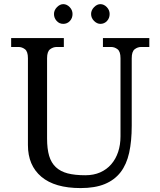

<svg xmlns="http://www.w3.org/2000/svg" viewBox="-20 -915 790 950"><path d="M295.9 -726.6V-682.6H260.7Q243.2 -682.6 228 -671.4Q212.9 -660.2 212.9 -627V-229.5Q212.9 -178.7 223.1 -144Q233.4 -109.4 256.3 -87.9Q279.3 -66.4 314.9 -57.1Q350.6 -47.9 402.3 -47.9Q443.4 -47.9 475.6 -62Q507.8 -76.2 530.3 -102.1Q552.7 -127.9 564.5 -163.1Q576.2 -198.2 576.2 -240.2V-627Q576.2 -660.2 561.5 -671.4Q546.9 -682.6 529.3 -682.6H489.3V-726.6H718.8V-682.6H678.7Q661.1 -682.6 646.5 -671.4Q631.8 -660.2 631.8 -627V-293Q631.8 -216.8 619.1 -159.2Q606.4 -101.6 576.7 -63Q546.9 -24.4 498.5 -4.4Q450.2 15.6 378.9 15.6Q251 15.6 184.6 -40.5Q118.2 -96.7 118.2 -197.3V-627Q118.2 -660.2 103.5 -671.4Q88.9 -682.6 71.3 -682.6H35.2V-726.6ZM476.6 -796.9Q460 -796.9 445.3 -811.5Q430.7 -826.2 430.7 -845.7Q430.7 -864.3 445.3 -879.4Q460 -894.5 476.6 -894.5Q494.1 -894.5 508.3 -879.9Q522.5 -865.2 522.5 -845.7Q522.5 -825.2 509.3 -811Q496.1 -796.9 476.6 -796.9ZM293 -796.9Q273.4 -796.9 260.3 -811.5Q247.1 -826.2 247.1 -845.7Q247.1 -864.3 261.7 -879.4Q276.4 -894.5 293 -894.5Q310.5 -894.5 324.7 -879.9Q338.9 -865.2 338.9 -845.7Q338.9 -825.2 325.7 -811Q312.5 -796.9 293 -796.9Z"/></svg>

Font: Subtext
Style: Regular
Weight: 400
Designer: Christopher J. Fynn
Foundry: Christopher J. Fynn for DDC
Version: Version 1.000 preliminary